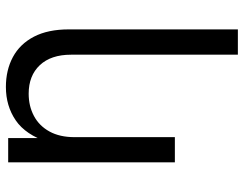

<svg xmlns="http://www.w3.org/2000/svg" viewBox="-104 -482 791 622"><g transform="rotate(-90 291.0 -171.5)"><path d="M157.2 -325.2V0H75.7V-540H154.3V-410.2H140.6Q165 -483.9 211.7 -515.6Q258.3 -547.4 319.8 -547.4Q374.5 -547.4 416.7 -524.7Q459 -502 482.7 -456.5Q506.3 -411.1 506.3 -343.3V204.1H424.3V-336.4Q424.3 -401.4 390.4 -437.5Q356.4 -473.6 297.9 -473.6Q257.8 -473.6 225.8 -456.5Q193.8 -439.5 175.5 -406.2Q157.2 -373 157.2 -325.2Z"/></g></svg>

Font: V-Inter
Style: Regular-375
Weight: 375
Designer: Rasmus Andersson
Foundry: rsms
Version: Version 4.000;git-4146feb